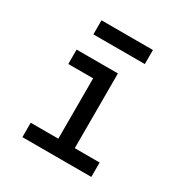

<svg xmlns="http://www.w3.org/2000/svg" viewBox="-165 -841 930 970"><g transform="rotate(30 300.0 -355.5)"><path d="M99 0V-84H260V-436H115V-520H356V-84H501V0ZM150 -629V-711H450V-629Z"/></g></svg>

Font: Zed Mono Medium Extended
Style: Regular
Weight: 500
Width: 7
Monospace: yes
Designer: Belleve Invis
Foundry: Belleve Invis
Version: Version 1.0.0; ttfautohint (v1.8.4)